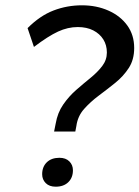

<svg xmlns="http://www.w3.org/2000/svg" viewBox="-20 -698 526 724"><path d="M184 -202 190 -232Q197 -273 218.5 -304Q240 -335 267.5 -359Q295 -383 321.5 -404.5Q348 -426 365.5 -449Q383 -472 383 -500Q383 -528 369.5 -549.5Q356 -571 331.5 -583.5Q307 -596 273 -596Q236 -596 199 -579Q162 -562 108 -521L84 -592Q131 -639 182 -658.5Q233 -678 289 -678Q344 -678 389 -658Q434 -638 460 -602Q486 -566 486 -517Q486 -473 465.5 -441.5Q445 -410 414.5 -385.5Q384 -361 352.5 -337.5Q321 -314 297 -287Q273 -260 268 -223L264 -202ZM190 6Q166 6 152.5 -7.5Q139 -21 139 -41Q139 -69 156.5 -86Q174 -103 204 -103Q228 -103 241.5 -89.5Q255 -76 255 -56Q255 -28 237.5 -11Q220 6 190 6Z"/></svg>

Font: Gantari Medium
Style: Italic
Weight: 500
Italic angle: -10°
Designer: Anugrah Pasau
Foundry: Lafontype
Version: Version 1.000